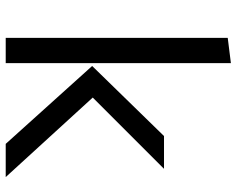

<svg xmlns="http://www.w3.org/2000/svg" viewBox="-96 -712 808 655"><g transform="rotate(90 307.5 -384.0)"><path d="M108.7 -757.4 194.9 -768.2V0H108.7ZM443.6 -540H555.4L312.3 -296.9L583.6 0H470.3L204.6 -294.9Z"/></g></svg>

Font: Fira Code
Style: Regular
Weight: 400
Designer: Carrois Corporate, Edenspiekermann AG, Nikita Prokopov
Foundry: Carrois Corporate, Edenspiekermann AG, Nikita Prokopov
Version: Version 5.002